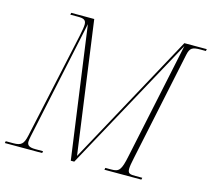

<svg xmlns="http://www.w3.org/2000/svg" viewBox="-117 -837 1058 959"><g transform="rotate(15 411.5 -357.0)"><path d="M-15 0H178L180 -10H140C108 -10 97 -19 97 -37C97 -45 99 -54 101 -65L232 -681L326 0H344L726 -700L599 -98C583 -20 573 -10 532 -10H502L500 0H691L693 -10H659C631 -10 618 -11 618 -36C618 -48 621 -67 627 -94L746 -660C754 -697 766 -704 807 -704H836L838 -714H722L350 -31L256 -714H137L135 -704H175C203 -704 217 -699 217 -675C217 -663 214 -645 208 -616L89 -67C79 -21 67 -10 26 -10H-13Z"/></g></svg>

Font: Noto Serif Display Condensed Thin
Style: Italic
Weight: 100
Width: 3
Italic angle: -12°
Designer: Monotype Design Team
Foundry: Monotype Imaging Inc.
Version: Version 2.009